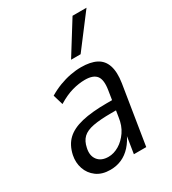

<svg xmlns="http://www.w3.org/2000/svg" viewBox="-182 -835 843 941"><g transform="rotate(-30 239.5 -364.5)"><path d="M163 9Q116 9 85.5 -13.5Q55 -36 43 -71.5Q31 -107 39 -146Q50 -197 81 -226.5Q112 -256 168.5 -269.5Q225 -283 311 -283H352L344 -230H306Q242 -230 202.5 -222.5Q163 -215 143 -196Q123 -177 116 -142Q107 -102 126.5 -76.5Q146 -51 187 -51Q217 -51 246.5 -68.5Q276 -86 298 -118Q320 -150 326 -195L348 -334Q357 -389 339 -412.5Q321 -436 274 -436Q240 -436 202 -425.5Q164 -415 120 -388L103 -445Q133 -463 164.5 -475Q196 -487 227.5 -493Q259 -499 288 -499Q341 -499 374 -482Q407 -465 419.5 -427.5Q432 -390 423 -331L370 0H300L317 -107H321Q305 -70 281 -43.5Q257 -17 227.5 -4Q198 9 163 9ZM265 -555 379 -738H458L319 -555Z"/></g></svg>

Font: Nunito Sans 10pt Condensed
Style: Italic
Weight: 400
Width: 3
Italic angle: -9°
Designer: Vernon Adams
Foundry: Vernon Adams
Version: Version 3.101;gftools[0.9.27]